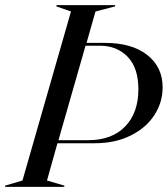

<svg xmlns="http://www.w3.org/2000/svg" viewBox="-73 -732 657 752"><path d="M-53 -5 15 -25 205 -687 148 -707V-712H378V-707L301 -687L266 -564H338Q444 -564 504 -516.5Q564 -469 564 -390Q564 -331 531.5 -281Q499 -231 438.5 -201Q378 -171 299 -171H152L111 -25L179 -5V0H-53ZM273 -183Q365 -183 417 -236.5Q469 -290 469 -382Q469 -466 427 -509.5Q385 -553 318 -553H262L156 -183Z"/></svg>

Font: Nyght Serif Italic
Style: Regular
Weight: 400
Italic angle: -16°
Designer: Maksym Kobuzan
Version: Version 0.410